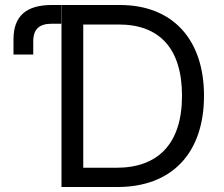

<svg xmlns="http://www.w3.org/2000/svg" viewBox="-20 -748 898 768"><path d="M450 0C667 0 796 -135 796 -365C796 -592 669 -728 460 -728H226V0ZM34 -530H113V-583C113 -631 137 -653 186 -653H225V-728H187C84 -728 34 -683 34 -591ZM313 -77V-650H455C618 -650 708 -554 708 -365C708 -175 614 -77 446 -77Z"/></svg>

Font: Wafeq
Style: Regular
Weight: 400
Designer: Rasmus Andersson & Azza Alameddine
Foundry: Google & TypeTogether
Version: Version 3.000;FEAKit 1.0